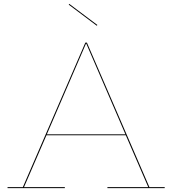

<svg xmlns="http://www.w3.org/2000/svg" viewBox="-20 -972 890 992"><path d="M831 -5V0H535V-5H746L630 -273H220L104 -5H315V0H19V-5H98L421 -752H429L752 -5ZM628 -278 426 -746H424L222 -278ZM483 -843 480 -839 335 -948 338 -952Z"/></svg>

Font: Hepta Slab Hairline
Style: Regular
Weight: 400
Designer: Michael LaGattuta
Foundry: Michael LaGattuta
Version: Version 1.100; ttfautohint (v1.8) -l 8 -r 50 -G 200 -x 14 -D